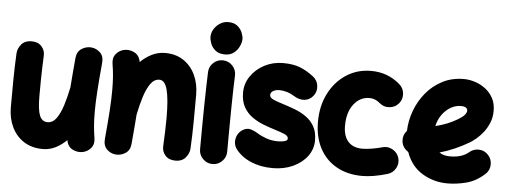

<svg xmlns="http://www.w3.org/2000/svg" viewBox="-54 -946 3120 1181"><g transform="rotate(5 1506.0 -356.0)"><path d="M560.1 -477.5Q550.3 -373 545.7 -300.5Q541 -228 541 -173.3Q541 -127.4 543.9 -89.6Q546.9 -51.8 553.2 -13.2Q559.6 24.9 540 48.3Q520.5 71.8 492.2 78.6Q459.5 86.4 427.2 70.8Q395 55.2 388.7 14.6Q357.4 45.4 320.8 64Q284.2 82.5 242.2 82.5Q173.8 82.5 125 51Q76.2 19.5 50.3 -34.7Q24.4 -88.9 24.4 -156.7Q24.4 -236.3 25.1 -321.8Q25.9 -407.2 30.3 -489.7Q32.2 -521 54.2 -546.4Q76.2 -571.8 116.2 -571.8Q157.2 -571.8 178.7 -547.1Q200.2 -522.5 198.7 -490.2Q197.3 -457 196 -423.1Q194.8 -389.2 194.1 -345.9Q193.4 -302.7 193.4 -240.7Q193.4 -154.8 208.3 -119.6Q223.1 -84.5 257.3 -84.5Q289.1 -84.5 311.8 -116Q334.5 -147.5 350.6 -199Q366.7 -250.5 378.9 -311V-312Q381.8 -351.1 385.5 -396Q389.2 -440.9 394 -493.2Q397.9 -533.2 426.8 -551.3Q455.6 -569.3 487.3 -565.9Q517.6 -563 540.8 -540.5Q564 -518.1 560.1 -477.5Z M617.7 -11.7Q627.4 -116.2 632.1 -188.7Q636.7 -261.2 636.7 -315.9Q636.7 -361.8 633.8 -399.7Q630.9 -437.5 624.5 -476.1Q618.2 -514.2 637.7 -537.6Q657.2 -561 685.5 -567.9Q718.3 -575.7 750.5 -559.8Q782.7 -543.9 789.6 -502.4Q821.3 -533.7 859.4 -552.7Q897.5 -571.8 941.9 -571.8Q1007.3 -571.8 1054.7 -540.3Q1102.1 -508.8 1127.7 -454.6Q1153.3 -400.4 1153.3 -332.5Q1153.3 -252.9 1152.6 -167.5Q1151.9 -82 1147.5 0.5Q1145.5 31.7 1123.5 57.1Q1101.6 82.5 1061.5 82.5Q1020.5 82.5 998.8 57.9Q977.1 33.2 979 1Q981.4 -49.3 982.9 -93.3Q984.4 -137.2 984.4 -174.8Q984.4 -290 969.5 -347.4Q954.6 -404.8 920.4 -404.8Q888.7 -404.8 866 -373.3Q843.3 -341.8 827.1 -290.3Q811 -238.8 798.8 -178.2V-177.2Q795.9 -138.2 792.2 -93.3Q788.6 -48.3 783.7 3.9Q780.3 43.9 751.2 62Q722.2 80.1 690.4 76.7Q660.2 73.7 637.2 51.3Q614.3 28.8 617.7 -11.7Z M1210 -694.8Q1210 -719.7 1223.9 -742.7Q1237.8 -765.6 1261 -780.3Q1284.2 -794.9 1311.5 -794.9Q1346.7 -794.9 1367.7 -778.1Q1388.7 -761.2 1397.9 -738.5Q1407.2 -715.8 1407.2 -698.2Q1407.2 -678.7 1396.2 -654.3Q1385.3 -629.9 1363.3 -612.3Q1341.3 -594.7 1309.1 -594.7Q1270.5 -594.7 1249 -612.5Q1227.5 -630.4 1218.8 -653.8Q1210 -677.2 1210 -694.8ZM1301.3 -557.6Q1335.9 -556.2 1359.1 -530.5Q1382.3 -504.9 1380.9 -470.2Q1379.4 -437 1378.2 -388.9Q1377 -340.8 1376.2 -286.1Q1375.5 -231.4 1375 -177.2Q1374.5 -123 1374.3 -76.7Q1374 -30.3 1374 0Q1374 34.2 1349.4 58.8Q1324.7 83.5 1290 83.5Q1255.9 83.5 1231.2 58.8Q1206.5 34.2 1206.5 0Q1206.5 -31.2 1206.8 -77.6Q1207 -124 1207.5 -178.5Q1208 -232.9 1209 -288.3Q1210 -343.8 1211.2 -393.1Q1212.4 -442.4 1213.9 -478Q1215.3 -512.7 1241.2 -535.9Q1267.1 -559.1 1301.3 -557.6Z M1874 -390.1Q1853 -363.3 1821 -359.4Q1789.1 -355.5 1757.3 -375Q1731.4 -391.1 1707.3 -398.2Q1683.1 -405.3 1663.1 -405.3Q1637.7 -405.3 1622.3 -395.8Q1606.9 -386.2 1606.9 -370.6Q1606.9 -353.5 1631.8 -343Q1656.7 -332.5 1692.9 -321.3Q1726.1 -311 1763.2 -297.1Q1800.3 -283.2 1832.8 -261Q1865.2 -238.8 1885.7 -203.9Q1906.2 -168.9 1906.2 -116.7Q1906.2 -62 1873.8 -18.3Q1841.3 25.4 1785.6 50.8Q1730 76.2 1660.2 76.2Q1585.4 76.2 1525.6 50.5Q1465.8 24.9 1430.2 -22.5Q1411.1 -50.8 1418.2 -85.2Q1425.3 -119.6 1453.6 -138.7Q1481.9 -157.2 1507.3 -149.2Q1532.7 -141.1 1549.8 -129.9Q1572.8 -114.7 1606.7 -102.8Q1640.6 -90.8 1680.2 -90.8Q1702.1 -90.8 1720.2 -95.7Q1738.3 -100.6 1738.3 -112.8Q1738.3 -129.4 1714.4 -139.4Q1690.4 -149.4 1655.3 -160.2Q1622.1 -170.4 1584.7 -184.6Q1547.4 -198.7 1514.2 -221.7Q1481 -244.6 1460.2 -280.8Q1439.5 -316.9 1439.5 -371.1Q1439.5 -426.3 1470.7 -472.2Q1502 -518.1 1554.4 -545.7Q1606.9 -573.2 1669.4 -573.2Q1731 -573.2 1773.4 -556.9Q1815.9 -540.5 1858.9 -507.3Q1886.2 -486.3 1890.6 -451.9Q1895 -417.5 1874 -390.1Z M2400.9 -388.2Q2378.4 -362.3 2343.5 -359.6Q2308.6 -356.9 2282.7 -379.4Q2252.9 -405.3 2218.3 -405.3Q2159.2 -405.3 2120.6 -355.5Q2082 -305.7 2082 -222.2Q2082 -158.7 2112.5 -124.8Q2143.1 -90.8 2200.2 -90.8Q2224.6 -90.8 2259.3 -96.4Q2293.9 -102.1 2322.3 -110.4Q2355.5 -120.1 2386 -103Q2416.5 -85.9 2425.8 -52.7Q2435.1 -19.5 2418.2 10.5Q2401.4 40.5 2368.2 50.3Q2280.3 76.2 2214.4 76.2Q2123 76.2 2055.4 38.3Q1987.8 0.5 1950.9 -68.8Q1914.1 -138.2 1914.1 -232.4Q1914.1 -330.1 1953.1 -407Q1992.2 -483.9 2059.8 -528.1Q2127.4 -572.3 2213.4 -572.3Q2316.4 -572.3 2392.1 -506.3Q2418 -483.9 2420.7 -449Q2423.3 -414.1 2400.9 -388.2Z M2968.3 -2Q2916 45.4 2856.2 60.8Q2796.4 76.2 2740.7 76.2Q2655.3 76.2 2584.7 33.7Q2514.2 -8.8 2483.4 -95.7Q2466.3 -106 2455.1 -123Q2443.8 -140.1 2442.4 -161.6Q2439.9 -197.8 2464.4 -224.1Q2466.3 -287.1 2489 -348.9Q2511.7 -410.6 2553.5 -461.2Q2595.2 -511.7 2653.8 -542Q2712.4 -572.3 2786.1 -572.3Q2818.4 -572.3 2853 -561.5Q2887.7 -550.8 2917.7 -528.6Q2947.8 -506.3 2966.3 -472.7Q2984.9 -439 2984.9 -393.1Q2984.9 -352.5 2970.9 -318.8Q2957 -285.2 2936.3 -259Q2915.5 -232.9 2894.8 -215.6Q2874 -198.2 2860.4 -189.9Q2815.4 -163.1 2769.5 -142.8Q2723.6 -122.6 2675.3 -108.9Q2700.7 -90.8 2740.7 -90.8Q2779.8 -90.8 2808.8 -100.3Q2837.9 -109.9 2856 -126Q2881.8 -148.9 2916.5 -147.5Q2951.2 -146 2974.1 -120.1Q2997.1 -94.7 2995.6 -59.8Q2994.1 -24.9 2968.3 -2ZM2781.2 -405.3Q2749.5 -405.3 2719.5 -388.2Q2689.5 -371.1 2667 -340.3Q2644.5 -309.6 2635.7 -268.6Q2710.9 -287.1 2768.1 -321.3Q2802.7 -341.8 2812.7 -355.7Q2822.8 -369.6 2822.8 -378.9Q2822.8 -405.3 2781.2 -405.3Z"/></g></svg>

Font: Mikhak-DS1-FD Black
Style: Regular
Weight: 900
Designer: Amin Abedi
Version: Version 3.2